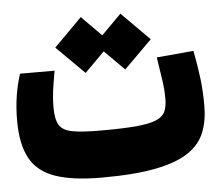

<svg xmlns="http://www.w3.org/2000/svg" viewBox="-42 -537 670 589"><g transform="rotate(-5 293.0 -243.0)"><path d="M248.5 4.9Q158.7 4.9 105.2 -13.9Q51.8 -32.7 28.3 -75.9Q4.9 -119.1 4.9 -192.4Q4.9 -268.6 26.4 -334.5H132.8Q126.5 -298.8 123 -274.2Q119.6 -249.5 119.6 -223.1Q119.6 -187 129.9 -168.9Q140.1 -150.9 169.9 -145Q199.7 -139.2 258.3 -139.2Q326.2 -139.2 366.9 -142.8Q407.7 -146.5 428.7 -155.3Q449.7 -164.1 456.8 -179.4Q463.9 -194.8 463.9 -218.8Q463.9 -247.6 459.7 -275.4Q455.6 -303.2 448.7 -347.7L562.5 -357.9Q571.8 -309.1 576.4 -271Q581.1 -232.9 581.1 -187Q581.1 -141.6 567.1 -106Q553.2 -70.3 517.1 -45.7Q481 -21 416 -8.1Q351.1 4.9 248.5 4.9ZM349.1 -319.3 288.1 -380.4 227.1 -319.3 141.1 -404.8 227.1 -491.2 288.1 -429.7 349.1 -491.2 435.1 -404.8Z"/></g></svg>

Font: CaskaydiaMono NF
Style: Bold
Weight: 700
Designer: Aaron Bell
Foundry: Saja Typeworks
Version: Version 2111.001; ttfautohint (v1.8.4);Nerd Fonts 3.1.1